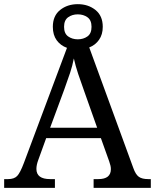

<svg xmlns="http://www.w3.org/2000/svg" viewBox="-20 -903 745 923"><path d="M0 0V-42H19Q48 -42 62.5 -57Q77 -72 95 -120L302 -673Q271 -684 252.5 -709.5Q234 -735 234 -774Q234 -827 269 -855Q304 -883 354 -883Q404 -883 439 -855Q474 -827 474 -774Q474 -737 456 -711.5Q438 -686 409 -675L621 -95Q632 -64 647.5 -53Q663 -42 692 -42H705V0H430V-42H453Q513 -42 513 -90Q513 -98 511 -107Q509 -116 505 -127L465 -239H202L164 -134Q155 -110 155 -91Q155 -42 221 -42H244V0ZM354 -714Q381 -714 400.5 -728Q420 -742 420 -774Q420 -806 400.5 -820Q381 -834 354 -834Q327 -834 307.5 -820Q288 -806 288 -774Q288 -742 307.5 -728Q327 -714 354 -714ZM221 -289H447L385 -464Q369 -508 356 -547Q343 -586 335 -622Q328 -586 317 -553Q306 -520 289 -473Z"/></svg>

Font: Noto Serif Grantha
Style: Regular
Weight: 400
Designer: Monotype Design Team
Foundry: Monotype Imaging Inc.
Version: Version 2.004; ttfautohint (v1.8.4.7-5d5b)